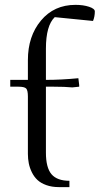

<svg xmlns="http://www.w3.org/2000/svg" viewBox="-20 -766 408 786"><path d="M22 -411.1V-439H94.2V-520Q94.2 -617.7 147.7 -681.9Q201.2 -746.1 289.1 -746.1Q320.8 -746.1 344.5 -738.3Q368.2 -730.5 368.2 -719.2Q368.2 -698.2 360.8 -680.2L204.1 -695.8Q168 -661.1 168 -566.9V-439Q230.5 -439 300.8 -445.8L304.2 -418V-411.1L275.9 -408.2Q246.1 -411.1 199.2 -411.1H168V-141.1Q168 -79.6 190.9 -52.7Q213.9 -25.9 264.2 -25.9V0H221.2Q192.4 0 169.9 -8.1Q147.5 -16.1 133.5 -29.1Q119.6 -42 110.6 -60.3Q101.6 -78.6 97.9 -97.2Q94.2 -115.7 94.2 -136.2V-371.1Q94.2 -396 87.2 -403.6Q80.1 -411.1 55.2 -411.1Z"/></svg>

Font: Dihjauti S
Style: Regular
Weight: 400
Designer: T. Christopher White
Version: Version 3.0.0